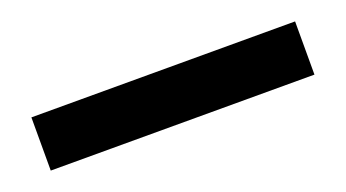

<svg xmlns="http://www.w3.org/2000/svg" viewBox="-26 -456 562 312"><g transform="rotate(-20 255.0 -300.0)"><path d="M27 -254H483V-346H27Z"/></g></svg>

Font: Charger Pro
Style: ExBd
Weight: 400
Designer: Jasper
Foundry: Cannot Into Space Fonts
Version: Version 1.09